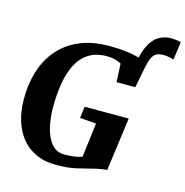

<svg xmlns="http://www.w3.org/2000/svg" viewBox="-126 -1008 1095 1134"><g transform="rotate(15 421.0 -441.0)"><path d="M645 -603.5 616 -668.5Q624 -751.5 647.5 -800Q671 -848.5 705.2 -869.5Q739.5 -890.5 778.5 -890.5Q796 -890.5 812.5 -888.5Q829 -886.5 842 -882.5L826.5 -772.5Q812.5 -777.5 795.5 -780.5Q778.5 -783.5 762.5 -783.5Q735 -783.5 718.5 -773.5Q702 -763.5 692.2 -740.5Q682.5 -717.5 674.5 -677.5ZM319.5 8Q245.5 8 191.5 -17.5Q137.5 -43 103.2 -87Q69 -131 51.8 -187.5Q34.5 -244 33.5 -306Q31.5 -406 57 -488Q82.5 -570 134.2 -629.2Q186 -688.5 262.8 -720.2Q339.5 -752 441.5 -752Q502.5 -752 541.2 -747Q580 -742 606 -735.5Q632 -729 653 -724Q660.5 -722.5 667.8 -721Q675 -719.5 682.5 -718L651 -556.5H536.5L531 -668.5Q513.5 -678.5 491.8 -684.2Q470 -690 443.5 -690Q376 -690 331 -660.8Q286 -631.5 260 -579.8Q234 -528 223.2 -461.5Q212.5 -395 212.5 -320Q212.5 -267.5 220.5 -221Q228.5 -174.5 245 -139.2Q261.5 -104 286.5 -84Q311.5 -64 347 -64Q380.5 -64 407.8 -67.5Q435 -71 456.5 -79.5L482.5 -289L383 -297L392 -367.5H661.5L617.5 -41Q602 -41 575 -36Q548 -31 526 -25Q483.5 -14 435.5 -3Q387.5 8 319.5 8Z"/></g></svg>

Font: Merriweather 20pt Black
Style: Italic
Weight: 900
Italic angle: -7.8°
Version: Version 2.101